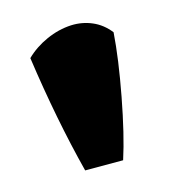

<svg xmlns="http://www.w3.org/2000/svg" viewBox="-60 -837 364 408"><g transform="rotate(-15 122.0 -633.0)"><path d="M130.9 -786.1Q155.3 -787.1 177 -777.8Q198.7 -768.6 214.4 -748.5Q210.4 -691.4 195.3 -611.6Q180.2 -531.7 163.6 -480.5H80.1Q49.3 -600.6 29.3 -741.2Q49.3 -760.7 76.2 -772.7Q103 -784.7 130.9 -786.1Z"/></g></svg>

Font: Kavoon
Style: Regular
Weight: 400
Designer: Viktoriya Grabowska
Foundry: Viktoriya Grabowska
Version: Version 1.004; ttfautohint (v1.4.1)